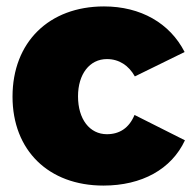

<svg xmlns="http://www.w3.org/2000/svg" viewBox="-20 -571 602 598"><path d="M400 -333 555 -409C509 -499 418 -551 304 -551C132 -551 19 -439 19 -270C19 -103 131 7 302 7C422 7 514 -44 556 -134L399 -213C382 -172 352 -153 313 -153C259 -153 223 -200 223 -271C223 -340 259 -387 313 -387C351 -387 381 -367 400 -333Z"/></svg>

Font: Montserrat ExtraBold
Style: Regular
Weight: 800
Designer: Julieta Ulanovsky
Foundry: Julieta Ulanovsky
Version: Version 4.000